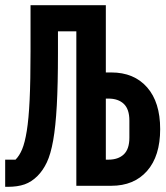

<svg xmlns="http://www.w3.org/2000/svg" viewBox="-23 -718 643 742"><path d="M272 -597H201V-512Q201 -392 196.5 -310.5Q192 -229 182.5 -175.5Q173 -122 158 -90.5Q143 -59 122 -38Q99 -15 72 -5.5Q45 4 7 4H-3V-101H37Q52 -116 62.5 -141Q73 -166 80.5 -212Q88 -258 91.5 -332Q95 -406 95 -520V-698H386V-438H407Q495 -438 545.5 -380.5Q596 -323 596 -219Q596 -115 545.5 -57.5Q495 0 407 0H272ZM396 -101Q434 -101 455.5 -121.5Q477 -142 477 -186V-252Q477 -296 455.5 -316.5Q434 -337 396 -337H386V-101Z"/></svg>

Font: IBM Plex Mono SmBld
Style: Regular
Weight: 600
Monospace: yes
Designer: Mike Abbink, Paul van der Laan, Pieter van Rosmalen
Foundry: Bold Monday
Version: Version 2.3